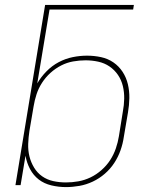

<svg xmlns="http://www.w3.org/2000/svg" viewBox="-20 -755 640 783"><path d="M249 8Q219 8 189.5 1Q160 -6 138 -23Q116 -40 102.5 -65.5Q89 -91 84 -120L64 0H43L164 -735H526L523 -716H182L132 -415Q147 -441 169.5 -464Q192 -487 219.5 -501.5Q247 -516 276.5 -522Q306 -528 335 -528Q364 -528 392 -522Q420 -516 442.5 -500.5Q465 -485 480 -462Q495 -439 501.5 -411.5Q508 -384 507.5 -355Q507 -326 502 -297L485 -197Q481 -169 471.5 -142Q462 -115 446 -90.5Q430 -66 407.5 -46.5Q385 -27 358.5 -14.5Q332 -2 304 3Q276 8 249 8ZM249 -11Q274 -11 299.5 -15.5Q325 -20 349 -31.5Q373 -43 394 -61.5Q415 -80 429.5 -102.5Q444 -125 452.5 -150Q461 -175 465 -200L481 -300Q486 -326 486.5 -352.5Q487 -379 481 -404Q475 -429 461 -449.5Q447 -470 426.5 -484Q406 -498 380.5 -503.5Q355 -509 329 -509Q304 -509 278.5 -504.5Q253 -500 229.5 -488Q206 -476 186 -458Q166 -440 151.5 -417.5Q137 -395 129 -370.5Q121 -346 117 -321L100 -221Q96 -195 95 -168.5Q94 -142 100 -117.5Q106 -93 119 -71.5Q132 -50 152 -36Q172 -22 197 -16.5Q222 -11 249 -11Z"/></svg>

Font: Iosevka SS04 Thin Extended
Style: Italic
Weight: 100
Width: 7
Italic angle: -9°
Monospace: yes
Designer: Belleve Invis
Foundry: Belleve Invis
Version: Version 19.0.0; ttfautohint (v1.8.4)